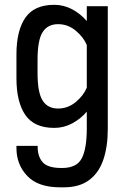

<svg xmlns="http://www.w3.org/2000/svg" viewBox="-20 -533 528 809"><path d="M208.5 5.9Q124.5 5.9 86.9 -48.3Q49.3 -102.5 49.3 -203.6V-303.2Q49.3 -404.3 86.9 -458.5Q124.5 -512.7 208.5 -512.7Q248.5 -512.7 283.9 -493.9Q319.3 -475.1 345.7 -444.3V-506.8H434.1V11.7Q434.1 85 415.3 140.1Q396.5 195.3 355.5 225.8Q314.5 256.3 249 256.3H233.4Q140.6 256.3 95 208.5Q49.3 160.6 49.3 90.8V81.5H138.7V85.9Q138.7 126.5 159.9 150.6Q181.2 174.8 238.3 174.8H242.2Q302.7 174.8 324.2 134.8Q345.7 94.7 345.7 6.8V-62.5Q319.3 -31.7 283.9 -12.9Q248.5 5.9 208.5 5.9ZM224.6 -431.2Q181.2 -431.2 159.7 -397.7Q138.2 -364.3 138.2 -280.8V-226.1Q138.2 -142.6 159.7 -109.1Q181.2 -75.7 224.6 -75.7Q266.1 -75.7 299.1 -103Q332 -130.4 345.7 -163.6V-343.3Q332 -376.5 299.1 -403.8Q266.1 -431.2 224.6 -431.2Z"/></svg>

Font: Kay Pho Du SemiBold
Style: Regular
Weight: 600
Designer: Victor Gaultney, Khu Oo Reh
Foundry: SIL International
Version: Version 3.000